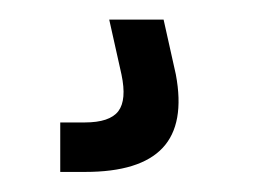

<svg xmlns="http://www.w3.org/2000/svg" viewBox="-20 -20 281 196"><path d="M41.5 155.5V105H66.5Q92 105 100.8 93.5Q109.5 82 104 56L91.5 0H147L159.5 56Q169 106.5 146 131Q123 155.5 67 155.5Z"/></svg>

Font: Big Shoulders Stencil Text Thin Medium
Style: Regular
Weight: 500
Version: Version 2.001